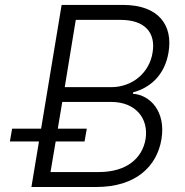

<svg xmlns="http://www.w3.org/2000/svg" viewBox="-20 -747 740 767"><path d="M653.1 -536.9C671.9 -646.3 613.6 -727.3 471.6 -727.3H226.2L144.2 -233H28.4L19.5 -181.8H135.7L105.5 0H364.7C521 0 606.5 -80.6 625 -190.7C643.1 -301.1 580.6 -367.5 511 -372.5L511.7 -378.2C579.2 -396 637.8 -446 653.1 -536.9ZM423.7 -398.8H238.6L282.7 -667.6H461.6C561.4 -667.6 602.6 -614 589.5 -536.9C577.1 -457 509.6 -398.8 423.7 -398.8ZM561.4 -190.7C548.3 -115.4 486.9 -59.7 374.6 -59.7H181.8L202.4 -181.8H317.8L326.7 -233H210.9L228.7 -339.8H424.4C521.7 -339.8 574.9 -273.8 561.4 -190.7Z"/></svg>

Font: TID UI Light
Style: Italic
Weight: 300
Italic angle: -9.39999°
Designer: The TID Project Authors
Foundry: Bakken & Bæck
Version: Version 1.001;hotconv 1.0.109;makeotfexe 2.5.65596